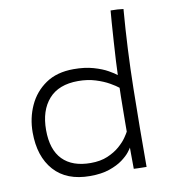

<svg xmlns="http://www.w3.org/2000/svg" viewBox="-80 -776 758 845"><g transform="rotate(-10 299.0 -353.0)"><path d="M450 -1.5Q450 -11 449.8 -30.8Q449.5 -50.5 449.5 -69.8Q449.5 -89 449.5 -96.5Q447.5 -92 436 -77.2Q424.5 -62.5 401.8 -45.5Q379 -28.5 343 -16Q307 -3.5 256 -3.5Q151 -3.5 95.2 -66Q39.5 -128.5 39.5 -236Q39.5 -300 64.8 -355.5Q90 -411 140 -445.2Q190 -479.5 265 -479.5Q315 -479.5 353.2 -468.5Q391.5 -457.5 416.5 -443.2Q441.5 -429 452.5 -420Q453 -442 455.2 -483Q457.5 -524 460.5 -569.5Q463.5 -615 466.2 -652.5Q469 -690 470.5 -705.5Q503 -705.5 527.5 -702Q513 -525 510 -349.8Q507 -174.5 507 0Q501.5 0 489.5 -0.2Q477.5 -0.5 465.8 -0.8Q454 -1 450 -1.5ZM268.5 -59.5Q312 -59.5 344.2 -73.2Q376.5 -87 398.2 -106Q420 -125 432 -142.5Q444 -160 448 -168Q448 -180.5 448.2 -207.8Q448.5 -235 448.8 -266.5Q449 -298 449.5 -324.8Q450 -351.5 450.5 -363.5Q438.5 -373.5 413.2 -388Q388 -402.5 352.8 -413.5Q317.5 -424.5 275.5 -424.5Q188.5 -424.5 144 -374Q99.5 -323.5 99.5 -236.5Q99.5 -148.5 143 -104Q186.5 -59.5 268.5 -59.5Z"/></g></svg>

Font: Grandstander ExtraLight
Style: Regular
Weight: 200
Designer: Tyler Finck
Foundry: Etcetera Type Co
Version: Version 1.200; ttfautohint (v1.8.3)